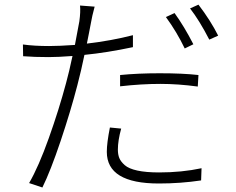

<svg xmlns="http://www.w3.org/2000/svg" viewBox="-20 -790 1040 847"><path d="M833 -594.7 794.9 -576.2Q759.8 -649.4 711.9 -714.8L750 -732.4Q793 -672.9 833 -594.7ZM509.8 -409.2V-459Q587.9 -466.8 684.6 -466.8Q788.1 -466.8 855.5 -459L852.5 -408.2Q765.6 -419.9 688.5 -419.9Q603.5 -419.9 509.8 -409.2ZM566.4 -634.8V-582Q451.2 -557.6 352.5 -547.9Q338.9 -481.4 321.3 -414.1Q292 -300.8 247.6 -168.5Q203.1 -36.1 167 37.1L108.4 17.6Q150.4 -54.7 195.3 -180.7Q240.2 -306.6 271.5 -423.8Q285.2 -473.6 299.8 -543Q236.3 -538.1 194.3 -538.1Q131.8 -538.1 82 -542L81.1 -593.8Q130.9 -586.9 196.3 -586.9Q240.2 -586.9 310.5 -591.8Q327.1 -676.8 330.1 -696.3Q335.9 -739.3 333 -765.6L397.5 -760.7Q385.7 -716.8 381.8 -692.4Q378.9 -676.8 372.6 -644.5Q366.2 -612.3 363.3 -597.7Q471.7 -610.4 566.4 -634.8ZM464.8 -227.5 514.6 -222.7Q500 -169.9 500 -129.9Q500 -108.4 506.3 -92.8Q512.7 -77.1 530.3 -61.5Q547.9 -45.9 585.9 -37.6Q624 -29.3 681.6 -29.3Q782.2 -29.3 869.1 -47.9L867.2 5.9Q776.4 19.5 680.7 19.5Q451.2 19.5 451.2 -120.1Q451.2 -159.2 464.8 -227.5ZM818.4 -752.9 855.5 -769.5Q909.2 -699.2 942.4 -632.8L903.3 -615.2Q859.4 -700.2 818.4 -752.9Z"/></svg>

Font: Gen Shin Gothic Light
Style: Regular
Weight: 200
Designer: [Source Han Sans]
Ryoko NISHIZUKA  (kana & ideographs); Paul D. Hunt (Latin, Greek & Cyrillic); Wenlong ZHANG  (bopomofo
Version: Version 1.002.20150607